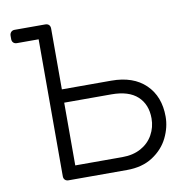

<svg xmlns="http://www.w3.org/2000/svg" viewBox="-79 -776 832 853"><g transform="rotate(-10 337.0 -350.0)"><path d="M140 -640H42Q32 -640 26 -646Q20 -652 20 -662V-677Q20 -687 26 -693.5Q32 -700 42 -700H180Q191 -700 197 -694Q203 -688 203 -677V-403H426Q525 -403 580.5 -349Q636 -295 636 -204Q636 -156 613 -109Q590 -62 542.5 -31Q495 0 426 0H162Q152 0 146 -6Q140 -12 140 -22ZM203 -60H416Q464 -60 499.5 -79.5Q535 -99 554 -133Q573 -167 573 -207Q573 -270 533.5 -306.5Q494 -343 416 -343H203Z"/></g></svg>

Font: Rubik
Style: Regular
Weight: 300
Designer: Hubert & Fischer
Foundry: Hubert & Fischer
Version: Version 1.100